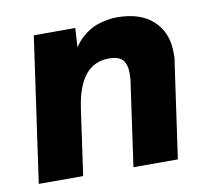

<svg xmlns="http://www.w3.org/2000/svg" viewBox="-63 -573 701 643"><g transform="rotate(-10 288.0 -252.0)"><path d="M19 0 89 -493H230L223 -377L203 -381Q222 -431 250.5 -457.5Q279 -484 311.5 -494Q344 -504 373 -504Q453 -504 496.5 -463.5Q540 -423 540 -355Q540 -348 540 -340Q540 -332 538 -324L492 0H341L380 -276Q382 -287 382.5 -295.5Q383 -304 383 -311Q383 -344 369 -358.5Q355 -373 324 -373Q273 -373 243 -336.5Q213 -300 202 -226L170 0Z"/></g></svg>

Font: Hanken Grotesk Black
Style: Italic
Weight: 900
Italic angle: -8°
Designer: Alfredo Marco Pradil
Foundry: Hanken Design Co.
Version: Version 3.013